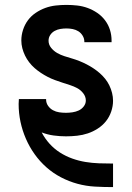

<svg xmlns="http://www.w3.org/2000/svg" viewBox="-20 -548 540 783"><path d="M440 215Q404 215 367.5 213Q331 211 296 201.5Q261 192 228.5 175Q196 158 169 134Q142 110 121 80.5Q100 51 85.5 17.5Q71 -16 63.5 -51.5Q56 -87 56 -124Q56 -129 56.5 -134Q57 -139 57 -144H168V-142Q168 -128 176 -116.5Q184 -105 196 -98.5Q208 -92 221.5 -90Q235 -88 249 -88Q262 -88 275.5 -90Q289 -92 301 -97.5Q313 -103 321.5 -114Q330 -125 330 -138Q330 -154 319.5 -167.5Q309 -181 295 -188.5Q281 -196 265.5 -201Q250 -206 234.5 -211Q219 -216 204 -221.5Q189 -227 174.5 -234.5Q160 -242 146.5 -251Q133 -260 121 -270.5Q109 -281 99 -294Q89 -307 82 -321.5Q75 -336 71 -351.5Q67 -367 67 -383Q67 -405 74 -426.5Q81 -448 94 -465.5Q107 -483 125.5 -495.5Q144 -508 164.5 -515.5Q185 -523 207 -525.5Q229 -528 251 -528Q273 -528 295 -525.5Q317 -523 337.5 -515.5Q358 -508 376.5 -495.5Q395 -483 408.5 -465Q422 -447 428.5 -426Q435 -405 435 -383V-376H324V-378Q324 -391 317 -402.5Q310 -414 299.5 -420.5Q289 -427 276.5 -429.5Q264 -432 251 -432Q239 -432 226.5 -430Q214 -428 203 -422Q192 -416 185 -405.5Q178 -395 178 -382Q178 -366 188.5 -353Q199 -340 213 -332Q227 -324 242.5 -319Q258 -314 273.5 -309.5Q289 -305 304 -299Q319 -293 333.5 -285.5Q348 -278 361.5 -269Q375 -260 387 -249.5Q399 -239 409 -226.5Q419 -214 426 -199.5Q433 -185 437 -169Q441 -153 441 -137Q441 -115 433.5 -93Q426 -71 412 -53.5Q398 -36 378.5 -23.5Q359 -11 338 -4Q317 3 294.5 5.5Q272 8 249 8Q224 8 198.5 4.5Q173 1 150 -8Q163 17 182 38Q201 59 224.5 74Q248 89 274.5 98.5Q301 108 328.5 112.5Q356 117 384 118Q412 119 440 119H441V215Z"/></svg>

Font: Iosevka
Style: Bold
Weight: 700
Monospace: yes
Designer: Belleve Invis
Foundry: Belleve Invis
Version: Version 32.5.0; ttfautohint (v1.8.4)